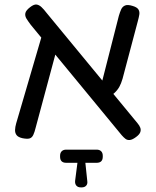

<svg xmlns="http://www.w3.org/2000/svg" viewBox="-20 -598 686 843"><path d="M577.5 3.5Q561.5 15.5 550.4 16.6Q539.2 17.8 531.2 11.8Q523.2 5.8 514.5 -4.2L115.5 -488.5Q103.8 -504 96.2 -516.2Q88.8 -528.5 91.4 -540.5Q94 -552.5 112.2 -566.5Q129 -579.5 140.2 -578.1Q151.5 -576.8 162.1 -566.8Q172.8 -556.8 184.8 -541L583.8 -57Q592.5 -46.8 596 -37.1Q599.5 -27.5 595.8 -17.4Q592 -7.2 577.5 3.5ZM78.5 8.8Q60 4.5 52.9 -4.6Q45.8 -13.8 46.1 -27.1Q46.5 -40.5 51 -56.2L168 -456L241 -425.8L136.8 -38.2Q131.8 -17.5 126.1 -5.5Q120.5 6.5 110.1 9.8Q99.8 13 78.5 8.8ZM450 -164 416.2 -193 501.8 -528.5Q506.5 -544.5 512 -556.8Q517.5 -569 529.1 -573.9Q540.8 -578.8 562.8 -571.8Q581.8 -566.2 587.8 -556.4Q593.8 -546.5 591.6 -533.6Q589.5 -520.8 584.8 -503.8L518 -252Q512 -231.2 503.8 -216.5Q495.5 -201.8 482.6 -190Q469.8 -178.2 450 -164ZM335.5 224.8Q321.8 224.8 315.1 216.8Q308.5 208.8 309.8 195.8L320 116.8H270.8Q243.8 116.8 243.8 90V86Q243.8 73.2 250.9 66.1Q258 59 270.8 59H404.2Q417 59 424.1 66.1Q431.2 73.2 431.2 86V90Q431.2 116.8 404.2 116.8H354.8L363.2 196.8Q365.2 209.5 358.4 217.1Q351.5 224.8 338.5 224.8Z"/></svg>

Font: Fredoka Light
Style: Regular
Weight: 300
Designer: Ben Nathan
Foundry: Milena B. Brandão, Ben Nathan
Version: Version 2.001